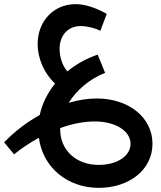

<svg xmlns="http://www.w3.org/2000/svg" viewBox="-28 -725 778 928"><path d="M440 -249C396 -249 350 -242 304 -228C342 -289 404 -343 480 -373L444 -461C389 -442 340 -415 298 -380C276 -403 260 -446 260 -488C260 -555 301 -599 362 -599C393 -599 433 -589 457 -576L488 -658C435 -688 382 -705 337 -705C231 -705 154 -622 154 -513C154 -440 187 -369 238 -321C202 -276 176 -225 164 -169C102 -135 43 -90 -8 -37L40 21C78 -10 118 -36 160 -59C178 82 296 183 449 183C596 183 709 96 709 -30C709 -159 592 -249 440 -249ZM449 72C340 72 263 1 263 -99V-106C321 -127 378 -138 430 -138C533 -138 603 -90 603 -30C603 27 541 72 449 72Z"/></svg>

Font: Hejaz SemiBold
Style: Regular
Weight: 600
Designer: Bandar Raffah (Arabic) and Santiago Orozco (Latin)
Foundry: Caramella and Typemade
Version: Version 1.010;hotconv 1.0.109;makeotfexe 2.5.65596